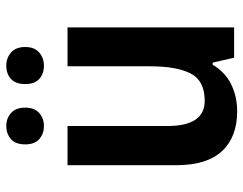

<svg xmlns="http://www.w3.org/2000/svg" viewBox="-104 -680 794 627"><g transform="rotate(-90 293.5 -367.0)"><path d="M517 -544V0H418L402 -70H395Q371 -29 331 -9.5Q291 10 243 10Q159 10 113 -39.5Q67 -89 67 -189V-544H195V-218Q195 -96 277 -96Q343 -96 366.5 -142Q390 -188 390 -274V-544ZM135 -682Q135 -714 152.5 -729Q170 -744 195 -744Q220 -744 237.5 -728.5Q255 -713 255 -682Q255 -652 237.5 -636.5Q220 -621 195 -621Q170 -621 152.5 -636Q135 -651 135 -682ZM332 -682Q332 -714 349 -729Q366 -744 392 -744Q417 -744 435 -728.5Q453 -713 453 -682Q453 -652 435 -636.5Q417 -621 392 -621Q366 -621 349 -636Q332 -651 332 -682Z"/></g></svg>

Font: Noto Sans Bengali SemiCondensed SemiBold
Style: Regular
Weight: 600
Width: 4
Designer: Joana Ranito - Universal Thirst; Jelle Bosma - Monotype Design Team
Foundry: Universal Thirst ehf.
Version: Version 3.000; ttfautohint (v1.8.4.7-5d5b)